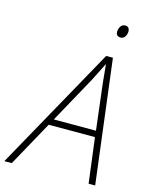

<svg xmlns="http://www.w3.org/2000/svg" viewBox="-181 -991 837 1074"><g transform="rotate(15 237.5 -454.0)"><path d="M-49 0 349 -716H388L477 0H439L406 -261H138L-6 0ZM158 -297H402L370 -565Q368 -588 365 -616Q362 -644 360 -669H358Q346 -644 332 -617Q318 -590 305 -564ZM400 -836Q373 -836 373 -863Q373 -879 382 -893.5Q391 -908 408 -908Q422 -908 428 -900Q434 -892 434 -881Q434 -864 425 -850Q416 -836 400 -836Z"/></g></svg>

Font: Noto Sans Disp ExtLt
Style: Italic
Weight: 200
Italic angle: -12°
Designer: Monotype Design Team
Foundry: Monotype Imaging Inc.
Version: Version 2.000;GOOG;noto-source:20170915:90ef993387c0